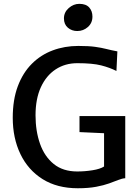

<svg xmlns="http://www.w3.org/2000/svg" viewBox="-20 -996 745 1024"><path d="M48 -368Q48 -464.5 75 -536.2Q102 -608 149.8 -655.8Q197.5 -703.5 261 -727.2Q324.5 -751 397.5 -751Q453.5 -751 487.2 -746.2Q521 -741.5 547.2 -734.8Q573.5 -728 606 -722L601 -617.5Q565.5 -635.5 519.8 -647.2Q474 -659 392 -659Q327 -659 276.8 -626Q226.5 -593 198 -531Q169.5 -469 169.5 -381Q169.5 -297 193.5 -229Q217.5 -161 266.8 -121.2Q316 -81.5 392 -81.5Q432.5 -81.5 473.2 -88Q514 -94.5 535 -108V-285.5L404 -291.5V-377H648V-45.5Q631.5 -44.5 611 -36.2Q590.5 -28 562 -17.8Q533.5 -7.5 492.8 0.2Q452 8 395 8Q284.5 8 207 -40.8Q129.5 -89.5 88.8 -174.5Q48 -259.5 48 -368ZM392 -830.5Q363 -830.5 342 -848.2Q321 -866 321 -898Q321 -930.5 346.5 -953Q372 -975.5 403 -975.5Q438.5 -975.5 455.8 -956.2Q473 -937 473 -907.5Q473 -873.5 448.8 -852Q424.5 -830.5 392 -830.5Z"/></svg>

Font: Koeln Type Sans
Style: Regular
Weight: 400
Designer: Eben Sorkin
Foundry: Eben Sorkin
Version: Version 2.001